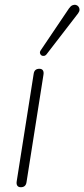

<svg xmlns="http://www.w3.org/2000/svg" viewBox="-20 -778 353 804"><path d="M67 6Q57 6 52.5 -0.5Q48 -7 50 -19L121 -469Q124 -490 145 -490Q155 -490 159.5 -483.5Q164 -477 162 -465L91 -15Q88 6 67 6ZM307 -722 176 -552Q171 -545 164.5 -544Q158 -543 153.5 -546Q149 -549 147.5 -555Q146 -561 151 -568L269 -743Q276 -753 283.5 -756Q291 -759 297.5 -757.5Q304 -756 308.5 -750.5Q313 -745 313 -737.5Q313 -730 307 -722Z"/></svg>

Font: Nunito Variable Extra Light
Style: Italic
Weight: 200
Italic angle: -9°
Designer: Vernon Adams
Foundry: Vernon Adams
Version: Version 3.602